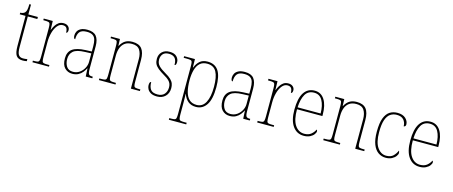

<svg xmlns="http://www.w3.org/2000/svg" viewBox="-51 -1349 5375 2280"><g transform="rotate(15 2637.0 -208.5)"><path d="M189 10Q134 10 110.5 -23.5Q87 -57 87 -141V-511H16V-531Q54 -532 73 -552Q84 -563 89.5 -588Q95 -613 95 -657H115V-536H232V-511H115V-135Q115 -67 132.5 -41Q150 -15 188 -15Q214 -15 241 -20V5Q227 8 214 9Q201 10 189 10Z M309 0V-20H324Q354 -20 368 -24Q382 -28 386.5 -44.5Q391 -61 391 -97V-441Q391 -476 386.5 -492Q382 -508 366.5 -512Q351 -516 316 -516H304V-536H415L418 -428H420Q430 -455 446.5 -482Q463 -509 487.5 -526.5Q512 -544 548 -544Q584 -544 604.5 -525Q625 -506 625 -479Q625 -464 620 -453.5Q615 -443 604 -443Q604 -481 590.5 -500Q577 -519 543 -519Q506 -519 477.5 -484Q449 -449 434 -394Q419 -339 419 -280V-97Q419 -61 423 -44.5Q427 -28 441.5 -24Q456 -20 486 -20H512V0Z M799 10Q743 10 706 -28Q669 -66 669 -146Q669 -224 720.5 -261.5Q772 -299 882 -303L957 -306V-371Q957 -417 948 -450Q939 -483 913.5 -500Q888 -517 841 -517Q777 -517 752.5 -486Q728 -455 728 -395Q707 -395 707 -440Q707 -464 719.5 -487.5Q732 -511 761.5 -526.5Q791 -542 841 -542Q918 -542 951.5 -500.5Q985 -459 985 -379V-107Q985 -70 989 -51.5Q993 -33 1004.5 -26.5Q1016 -20 1040 -20H1045V0H964L959 -99H957Q945 -75 925 -49.5Q905 -24 874 -7Q843 10 799 10ZM802 -15Q847 -15 882 -39.5Q917 -64 937 -101.5Q957 -139 957 -178V-283L880 -280Q777 -277 737 -241.5Q697 -206 697 -145Q697 -92 721.5 -53.5Q746 -15 802 -15Z M1126 0V-20H1144Q1178 -20 1193.5 -24Q1209 -28 1213 -44Q1217 -60 1217 -95V-442Q1217 -476 1213 -492Q1209 -508 1194.5 -512Q1180 -516 1150 -516H1131V-536H1241L1244 -453H1247Q1273 -500 1308 -521Q1343 -542 1395 -542Q1475 -542 1511 -497Q1547 -452 1547 -359V-95Q1547 -60 1551 -44Q1555 -28 1570.5 -24Q1586 -20 1619 -20H1630V0H1519V-365Q1519 -432 1491.5 -474.5Q1464 -517 1396 -517Q1342 -517 1309 -493Q1276 -469 1260.5 -427.5Q1245 -386 1245 -334V-95Q1245 -60 1249 -44Q1253 -28 1268.5 -24Q1284 -20 1318 -20H1330V0Z M1842 10Q1792 10 1763.5 -7Q1735 -24 1723 -48Q1711 -72 1711 -94Q1711 -138 1732 -138Q1732 -80 1755.5 -47.5Q1779 -15 1842 -15Q1896 -15 1924.5 -47.5Q1953 -80 1953 -131Q1953 -154 1946 -174Q1939 -194 1919.5 -213.5Q1900 -233 1861 -255Q1810 -285 1780 -309.5Q1750 -334 1737.5 -360Q1725 -386 1725 -422Q1725 -475 1759 -508.5Q1793 -542 1852 -542Q1911 -542 1939.5 -512.5Q1968 -483 1968 -447Q1968 -405 1947 -405Q1947 -466 1922 -491.5Q1897 -517 1850 -517Q1799 -517 1776 -489Q1753 -461 1753 -421Q1753 -376 1782 -345.5Q1811 -315 1868 -283Q1914 -257 1938.5 -233Q1963 -209 1972 -184Q1981 -159 1981 -129Q1981 -66 1942.5 -28Q1904 10 1842 10Z M2050 240V220H2071Q2101 220 2115.5 216Q2130 212 2134 195.5Q2138 179 2138 143V-442Q2138 -476 2134 -492Q2130 -508 2114.5 -512Q2099 -516 2063 -516H2030V-536H2163L2165 -434H2169Q2186 -481 2221.5 -513.5Q2257 -546 2318 -546Q2408 -546 2451.5 -481.5Q2495 -417 2495 -279Q2495 -130 2448 -60Q2401 10 2320 10Q2261 10 2223 -21Q2185 -52 2166 -108H2164Q2164 -93 2165 -64Q2166 -35 2166 13V143Q2166 179 2170.5 195.5Q2175 212 2189 216Q2203 220 2233 220H2264V240ZM2322 -15Q2394 -15 2430.5 -83.5Q2467 -152 2467 -276Q2467 -398 2433 -459.5Q2399 -521 2319 -521Q2264 -521 2230.5 -490.5Q2197 -460 2181.5 -405Q2166 -350 2166 -278Q2166 -198 2181 -139Q2196 -80 2230 -47.5Q2264 -15 2322 -15Z M2735 10Q2679 10 2642 -28Q2605 -66 2605 -146Q2605 -224 2656.5 -261.5Q2708 -299 2818 -303L2893 -306V-371Q2893 -417 2884 -450Q2875 -483 2849.5 -500Q2824 -517 2777 -517Q2713 -517 2688.5 -486Q2664 -455 2664 -395Q2643 -395 2643 -440Q2643 -464 2655.5 -487.5Q2668 -511 2697.5 -526.5Q2727 -542 2777 -542Q2854 -542 2887.5 -500.5Q2921 -459 2921 -379V-107Q2921 -70 2925 -51.5Q2929 -33 2940.5 -26.5Q2952 -20 2976 -20H2981V0H2900L2895 -99H2893Q2881 -75 2861 -49.5Q2841 -24 2810 -7Q2779 10 2735 10ZM2738 -15Q2783 -15 2818 -39.5Q2853 -64 2873 -101.5Q2893 -139 2893 -178V-283L2816 -280Q2713 -277 2673 -241.5Q2633 -206 2633 -145Q2633 -92 2657.5 -53.5Q2682 -15 2738 -15Z M3072 0V-20H3087Q3117 -20 3131 -24Q3145 -28 3149.5 -44.5Q3154 -61 3154 -97V-441Q3154 -476 3149.5 -492Q3145 -508 3129.5 -512Q3114 -516 3079 -516H3067V-536H3178L3181 -428H3183Q3193 -455 3209.5 -482Q3226 -509 3250.5 -526.5Q3275 -544 3311 -544Q3347 -544 3367.5 -525Q3388 -506 3388 -479Q3388 -464 3383 -453.5Q3378 -443 3367 -443Q3367 -481 3353.5 -500Q3340 -519 3306 -519Q3269 -519 3240.5 -484Q3212 -449 3197 -394Q3182 -339 3182 -280V-97Q3182 -61 3186 -44.5Q3190 -28 3204.5 -24Q3219 -20 3249 -20H3275V0Z M3645 10Q3559 10 3509 -60.5Q3459 -131 3459 -262Q3459 -403 3505 -472.5Q3551 -542 3636 -542Q3714 -542 3757 -475Q3800 -408 3800 -290V-274H3488Q3487 -144 3530.5 -79.5Q3574 -15 3645 -15Q3697 -15 3728.5 -41Q3760 -67 3776 -102Q3785 -96 3785 -82Q3785 -66 3769 -44Q3753 -22 3721.5 -6Q3690 10 3645 10ZM3772 -298Q3771 -396 3737.5 -456.5Q3704 -517 3635 -517Q3561 -517 3527 -457.5Q3493 -398 3489 -298Z M3884 0V-20H3902Q3936 -20 3951.5 -24Q3967 -28 3971 -44Q3975 -60 3975 -95V-442Q3975 -476 3971 -492Q3967 -508 3952.5 -512Q3938 -516 3908 -516H3889V-536H3999L4002 -453H4005Q4031 -500 4066 -521Q4101 -542 4153 -542Q4233 -542 4269 -497Q4305 -452 4305 -359V-95Q4305 -60 4309 -44Q4313 -28 4328.5 -24Q4344 -20 4377 -20H4388V0H4277V-365Q4277 -432 4249.5 -474.5Q4222 -517 4154 -517Q4100 -517 4067 -493Q4034 -469 4018.5 -427.5Q4003 -386 4003 -334V-95Q4003 -60 4007 -44Q4011 -28 4026.5 -24Q4042 -20 4076 -20H4088V0Z M4652 10Q4602 10 4561 -18Q4520 -46 4496 -106Q4472 -166 4472 -263Q4472 -370 4495.5 -430.5Q4519 -491 4559.5 -516.5Q4600 -542 4653 -542Q4718 -542 4753.5 -509.5Q4789 -477 4789 -434Q4789 -421 4781.5 -413.5Q4774 -406 4764 -406Q4764 -453 4736.5 -485Q4709 -517 4651 -517Q4606 -517 4572 -493.5Q4538 -470 4519 -415Q4500 -360 4500 -264Q4500 -139 4543.5 -77Q4587 -15 4652 -15Q4709 -15 4739 -45Q4769 -75 4784 -113Q4792 -103 4792 -85Q4792 -68 4775.5 -45.5Q4759 -23 4728 -6.5Q4697 10 4652 10Z M5069 10Q4983 10 4933 -60.5Q4883 -131 4883 -262Q4883 -403 4929 -472.5Q4975 -542 5060 -542Q5138 -542 5181 -475Q5224 -408 5224 -290V-274H4912Q4911 -144 4954.5 -79.5Q4998 -15 5069 -15Q5121 -15 5152.5 -41Q5184 -67 5200 -102Q5209 -96 5209 -82Q5209 -66 5193 -44Q5177 -22 5145.5 -6Q5114 10 5069 10ZM5196 -298Q5195 -396 5161.5 -456.5Q5128 -517 5059 -517Q4985 -517 4951 -457.5Q4917 -398 4913 -298Z"/></g></svg>

Font: Noto Serif Georgian SemiCondensed Thin
Style: Regular
Weight: 100
Width: 4
Designer: Monotype Design Team, Akaki Razmadze
Foundry: Google LLC
Version: Version 2.003; ttfautohint (v1.8.4.7-5d5b)